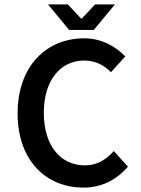

<svg xmlns="http://www.w3.org/2000/svg" viewBox="-20 -840 639 872"><path d="M60 -325C60 -108 192 12 359 12C441 12 508 -22 561 -83L497 -154C460 -113 419 -89 366 -89C254 -89 179 -179 179 -328C179 -475 254 -565 363 -565C414 -565 452 -544 484 -512L549 -584C507 -627 443 -666 363 -666C190 -666 60 -539 60 -325ZM412 -820 352 -756H348L288 -820H198L294 -704H406L502 -820Z"/></svg>

Font: Source Code Pro Semibold
Style: Regular
Weight: 600
Monospace: yes
Designer: Paul D. Hunt
Foundry: Adobe Systems Incorporated
Version: Version 1.017;PS 1.000;hotconv 1.0.70;makeotf.lib2.5.5900